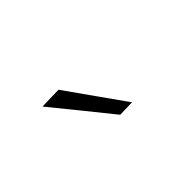

<svg xmlns="http://www.w3.org/2000/svg" viewBox="-10 -989 621 621"><g transform="rotate(-45 300.0 -679.0)"><path d="M312.5 -580Q273 -629 233.5 -678Q194 -727 153.5 -776.5L228.5 -778.5Q263.5 -729.5 298 -680.2Q332.5 -631 368 -581.5Z"/></g></svg>

Font: Commissioner Light
Style: Regular
Weight: 300
Designer: Kostas Bartsokas
Foundry: Kostas Bartsokas
Version: Version 1.000; ttfautohint (v1.8.3)